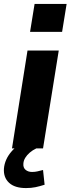

<svg xmlns="http://www.w3.org/2000/svg" viewBox="-33 -755 359 977"><path d="M28 0 107 -498H266L186 0ZM120 -593 143 -735H306L283 -593ZM99 202Q42 202 13 175Q-16 148 -13 103Q-9 56 25.5 16Q60 -24 112 -45L152 0Q133 9 118.5 21.5Q104 34 95.5 48Q87 62 86 77Q84 98 97 109Q110 120 130 120Q145 120 157.5 117Q170 114 186 110L194 185Q169 193 147.5 197.5Q126 202 99 202Z"/></svg>

Font: Nunito Sans 9pt ExtraBold
Style: Italic
Weight: 800
Italic angle: -9°
Version: Version 3.101;gftools[0.9.27]